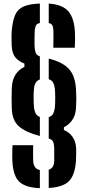

<svg xmlns="http://www.w3.org/2000/svg" viewBox="-20 -820 480 1050"><path d="M198 -76Q116 -98.5 81.2 -131Q46.5 -163.5 44.5 -226.5Q43.5 -256.5 43.5 -280Q43.5 -303.5 44.5 -336.5Q46 -383.5 65.2 -412.5Q84.5 -441.5 113.5 -454V-472.5Q85.5 -482.5 66.2 -503.5Q47 -524.5 44 -567.5Q43 -588 43 -613Q43 -638 44.5 -654.5Q49.5 -710 64.2 -741Q79 -772 110.8 -785.2Q142.5 -798.5 198 -800.5V-694Q184 -691.5 178.2 -683Q172.5 -674.5 170 -654.5Q169 -641.5 168.8 -613.5Q168.5 -585.5 169 -567.5Q170 -546 174.8 -532.2Q179.5 -518.5 198 -511.5V-385.5Q182.5 -380 175 -367.2Q167.5 -354.5 166 -336.5Q163.5 -314.5 163.8 -283.2Q164 -252 166 -230.5Q168.5 -212 175.5 -199Q182.5 -186 198 -180.5ZM271.5 -559Q272.5 -581.5 272.5 -611.8Q272.5 -642 272 -654.5Q271 -674 265.2 -682.8Q259.5 -691.5 246.5 -694V-800.5Q322 -795.5 354.2 -757.8Q386.5 -720 390 -640Q390.5 -623 390.5 -602Q390.5 -581 389 -559ZM246.5 208V108Q276 99 276.5 59Q276.5 41 276.5 23Q276.5 5 276.5 -12Q276 -31.5 271 -44Q266 -56.5 246.5 -62.5V-179.5Q263.5 -184.5 270.5 -198Q277.5 -211.5 280 -230.5Q282 -252.5 282 -283.5Q282 -314.5 280 -336.5Q277.5 -355 270.5 -368.2Q263.5 -381.5 246.5 -386.5V-499.5Q320.5 -481.5 356 -443.8Q391.5 -406 395.5 -332Q397.5 -297 397.2 -276Q397 -255 395.5 -226.5Q392.5 -187 374 -161.8Q355.5 -136.5 329.5 -124.5V-109Q358.5 -97.5 376.8 -71.5Q395 -45.5 396.5 -8Q397 8.5 396.5 26.8Q396 45 395.5 59Q390 136.5 357.8 170Q325.5 203.5 246.5 208ZM198 209Q119.5 206 85.5 174Q51.5 142 47.5 59Q47 47.5 47 29.8Q47 12 47.5 -4Q48 -20 48.5 -26H161.5Q160 28.5 161.5 59Q163.5 103.5 198 110Z"/></svg>

Font: Big Shoulders Stencil Display ExtraBold
Style: Regular
Weight: 800
Designer: Patric King
Foundry: XO Type Co
Version: Version 1.000